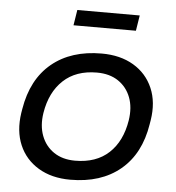

<svg xmlns="http://www.w3.org/2000/svg" viewBox="-53 -785 782 852"><g transform="rotate(5 338.0 -358.5)"><path d="M291 18Q208 18 149 -17.5Q90 -53 63.5 -115Q37 -177 49 -258L52 -276Q74 -410 160 -481Q246 -552 382 -552Q465 -552 524 -517Q583 -482 610 -419.5Q637 -357 624 -276L621 -258Q600 -125 514 -53.5Q428 18 291 18ZM305 -68Q399 -68 455.5 -120.5Q512 -173 527 -267Q536 -325 519 -369.5Q502 -414 463.5 -440Q425 -466 368 -466Q275 -466 218.5 -413Q162 -360 147 -267Q138 -210 155 -165Q172 -120 210.5 -94Q249 -68 305 -68ZM524 -666H246L257 -735H535Z"/></g></svg>

Font: Sora Variable Italic
Style: Regular
Weight: 400
Designer: Jonathan Barnbrook, Julián Moncada
Foundry: Barnbrook Fonts
Version: Version 2.000